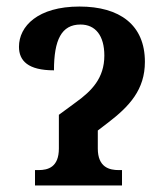

<svg xmlns="http://www.w3.org/2000/svg" viewBox="-20 -567 504 587"><path d="M87 0H353V-47H343C315 -47 279 -55 279 -113V-168L309 -191C376 -242 423 -293 423 -378C423 -491 346 -547 223 -547C96 -547 38 -487 38 -424C38 -381 66 -352 145 -352C145 -445 168 -492 226 -492C272 -492 299 -458 299 -397C299 -328 260 -289 213 -255L160 -216V-113C160 -56 127 -47 98 -47H87Z"/></svg>

Font: Noto Serif Condensed Semi
Style: Regular
Weight: 600
Width: 3
Designer: Monotype Design Team
Foundry: Monotype Imaging Inc.
Version: Version 1.002